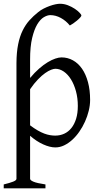

<svg xmlns="http://www.w3.org/2000/svg" viewBox="-20 -777 548 1031"><path d="M397.9 -208Q397.9 -250.5 387.9 -287.1Q377.9 -323.7 361.3 -350.6Q344.7 -377.4 322.8 -392.6Q300.8 -407.7 277.3 -407.7Q268.6 -407.7 254.4 -402.3Q240.2 -397 222.2 -384.3Q204.1 -371.6 183.6 -350.3Q163.1 -329.1 141.6 -297.9V-104Q163.6 -87.4 182.4 -76.7Q201.2 -65.9 217.5 -59.8Q233.9 -53.7 248.5 -51.3Q263.2 -48.8 276.4 -48.8Q302.7 -48.8 325 -59.1Q347.2 -69.3 363.3 -89.4Q379.4 -109.4 388.7 -139.2Q397.9 -168.9 397.9 -208ZM141.6 -358.4Q166 -387.7 190.2 -408.7Q214.4 -429.7 236.3 -442.9Q258.3 -456.1 277.1 -462.4Q295.9 -468.8 310.1 -468.8Q343.3 -468.8 371.6 -453.1Q399.9 -437.5 420.4 -408Q440.9 -378.4 452.4 -335.9Q463.9 -293.5 463.9 -240.2Q463.9 -211.9 456.5 -182.1Q449.2 -152.3 436.5 -124Q423.8 -95.7 406.2 -70.3Q388.7 -44.9 367.9 -26.1Q347.2 -7.3 324.2 3.7Q301.3 14.6 277.3 14.6Q248.5 14.6 212.4 -1.5Q176.3 -17.6 141.6 -47.9V183.1Q141.6 190.9 159.9 198.7Q178.2 206.5 224.1 213.4V234.4H0V213.4Q32.2 205.6 50.3 198.5Q68.4 191.4 68.4 183.1V-438.5Q68.8 -496.6 77.4 -538.8Q85.9 -581.1 101.3 -612.5Q116.7 -644 137.9 -667.7Q159.2 -691.4 185.1 -711.9Q198.2 -722.7 214.6 -731Q231 -739.3 247.3 -745.1Q263.7 -751 278.1 -753.9Q292.5 -756.8 301.8 -756.8Q323.7 -756.8 344.5 -748.8Q365.2 -740.7 381.3 -730Q397.5 -719.2 407.2 -708.7Q417 -698.2 417 -693.8Q417 -689.9 409.9 -682.1Q402.8 -674.3 393.1 -666.3Q383.3 -658.2 372.8 -650.9Q362.3 -643.6 355 -640.1Q334.5 -665.5 306.6 -680.7Q278.8 -695.8 250 -695.8Q234.4 -695.8 215.3 -684.6Q196.3 -673.3 179.9 -646Q163.6 -618.7 152.6 -572.8Q141.6 -526.9 141.6 -457Z"/></svg>

Font: Gentium Unicode
Style: Regular
Weight: 400
Version: Version 1.009